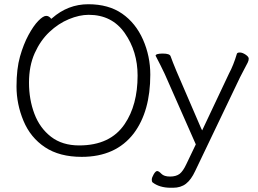

<svg xmlns="http://www.w3.org/2000/svg" viewBox="-20 -728 1221 907"><path d="M715 -465Q716 -475 749 -475Q782 -475 786 -462Q794 -439 814 -391L930 -122L935 -112L1062 -381Q1083 -420 1099 -474Q1101 -480 1113 -480Q1125 -480 1140 -470Q1155 -460 1155 -451Q1155 -442 1150 -432Q1145 -422 1134 -401.5Q1123 -381 1114 -363L902 80Q883 121 858.5 140Q834 159 797 159H787Q733 159 700 133Q697 130 697 120.5Q697 111 706 95.5Q715 80 722.5 80Q730 80 742.5 93Q755 106 783.5 106Q812 106 829 93Q845 80 860 48L905 -46L758 -379Q735 -427 726 -443.5Q717 -460 715 -465ZM222 -639 226 -642Q301 -708 397 -708Q493 -708 557 -663.5Q621 -619 655.5 -541Q690 -463 690 -375Q690 -202 612 -98Q527 13 366 13Q261 13 192.5 -32.5Q124 -78 91 -157Q58 -236 58 -319.5Q58 -403 74.5 -461Q91 -519 114.5 -562.5Q138 -606 161 -629.5Q184 -653 198 -653Q212 -653 222 -639ZM221 -82Q274 -41 354 -41Q501 -41 569 -142Q630 -232 630 -371Q630 -485 569.5 -571.5Q509 -658 399 -658Q355 -658 305.5 -637.5Q256 -617 213.5 -577Q171 -537 144 -477Q117 -417 117 -337.5Q117 -258 142.5 -190.5Q168 -123 221 -82Z"/></svg>

Font: LXGW WenKai Lite Light
Style: Regular
Weight: 300
Designer: LXGW / Fontworks Inc.
Foundry: LXGW / Fontworks Inc.
Version: Version 1.511; March 25, 2025